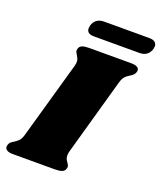

<svg xmlns="http://www.w3.org/2000/svg" viewBox="-176 -920 856 1016"><g transform="rotate(20 252.0 -412.0)"><path d="M488 -641Q488 -636 485 -628Q482 -621 476.5 -615.5Q471 -610 466.5 -607.5Q462 -605 460 -603Q444 -594 434 -583Q424 -572 417 -549L296 -118Q292 -105 292 -93Q292 -81 295.5 -73Q299 -65 306 -56Q315 -43 315 -35Q315 -33 313 -25Q309 -11 295 -5.5Q281 0 253 0H18Q-3 0 -14.5 -7Q-26 -14 -26 -26Q-26 -32 -23 -39Q-19 -50 -10 -56Q-1 -62 1 -63Q17 -73 27 -83.5Q37 -94 44 -118L166 -549Q170 -562 170 -574Q170 -585 166.5 -592.5Q163 -600 157 -610Q148 -623 148 -631Q148 -634 150 -642Q154 -655 167.5 -660.5Q181 -666 209 -666H444Q465 -666 476.5 -659.5Q488 -653 488 -641ZM233 -824H488Q509 -824 519.5 -815.5Q530 -807 530 -792Q530 -788 528 -778Q514 -732 465 -732H209Q168 -732 168 -763Q168 -768 170 -778Q176 -800 192 -812Q208 -824 233 -824Z"/></g></svg>

Font: Shrikhand
Style: Regular
Weight: 400
Italic angle: -14°
Version: Version 1.000;PS 1.000;hotconv 1.0.88;makeotf.lib2.5.647800